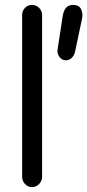

<svg xmlns="http://www.w3.org/2000/svg" viewBox="-20 -750 355 780"><path d="M110 10Q93 10 81.5 -2.5Q70 -15 70 -32V-689Q70 -706 81.5 -718Q93 -730 110 -730Q127 -730 139 -718Q151 -706 151 -689V-32Q151 -15 139 -2.5Q127 10 110 10ZM248 -505Q231 -505 221 -519.5Q211 -534 214 -550L235 -686Q239 -709 249.5 -719.5Q260 -730 276 -730Q302 -730 310 -711.5Q318 -693 313 -673L285 -540Q281 -524 271 -514.5Q261 -505 248 -505Z"/></svg>

Font: National Park
Style: Regular
Weight: 400
Designer: Andrea Herstowski, Ben Hoepner
Version: Version 1.009